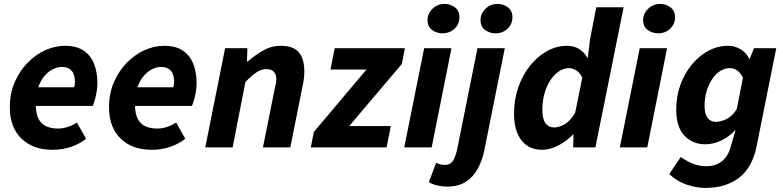

<svg xmlns="http://www.w3.org/2000/svg" viewBox="-20 -737 3916 960"><path d="M241.6 12Q144.7 12 86.9 -44.5Q29.1 -100.9 29.1 -200.5Q29.1 -269.5 53.4 -325.8Q77.8 -382 117.7 -423Q157.6 -464 206.5 -486Q255.4 -508 304.5 -508Q364.2 -508 399.8 -482.9Q435.4 -457.8 451.2 -415.7Q467 -373.6 467 -322Q467 -298.3 462.8 -275.7Q458.7 -253.2 453.4 -235Q448 -216.9 443.6 -207.3H130.6L141.3 -300.7H350.6Q353 -308.4 353.8 -314.6Q354.6 -320.8 354.6 -329.1Q354.6 -349.2 348.5 -365.8Q342.4 -382.4 327.7 -392.3Q313 -402.3 288 -402.3Q269.4 -402.3 247 -392.1Q224.6 -381.9 204.7 -359.8Q184.7 -337.6 171.9 -301.9Q159 -266.2 159 -215.1Q159 -167.5 173.5 -141.2Q188 -114.9 213.1 -104.5Q238.2 -94.2 270.3 -94.2Q294.8 -94.2 320.6 -102.8Q346.3 -111.5 364.5 -124.8L410.3 -43.1Q379.8 -18.6 336.5 -3.3Q293.3 12 241.6 12Z M737.6 12Q640.7 12 582.9 -44.5Q525.1 -100.9 525.1 -200.5Q525.1 -269.5 549.4 -325.8Q573.8 -382 613.7 -423Q653.6 -464 702.5 -486Q751.4 -508 800.5 -508Q860.2 -508 895.8 -482.9Q931.4 -457.8 947.2 -415.7Q963 -373.6 963 -322Q963 -298.3 958.8 -275.7Q954.7 -253.2 949.4 -235Q944 -216.9 939.6 -207.3H626.6L637.3 -300.7H846.6Q849 -308.4 849.8 -314.6Q850.6 -320.8 850.6 -329.1Q850.6 -349.2 844.5 -365.8Q838.4 -382.4 823.7 -392.3Q809 -402.3 784 -402.3Q765.4 -402.3 743 -392.1Q720.6 -381.9 700.7 -359.8Q680.7 -337.6 667.9 -301.9Q655 -266.2 655 -215.1Q655 -167.5 669.5 -141.2Q684 -114.9 709.1 -104.5Q734.2 -94.2 766.3 -94.2Q790.8 -94.2 816.6 -102.8Q842.3 -111.5 860.5 -124.8L906.3 -43.1Q875.8 -18.6 832.5 -3.3Q789.3 12 737.6 12Z M1006.3 0 1105.6 -496.1H1217L1214.9 -429.7H1218.9Q1255.1 -461.2 1296.1 -484.7Q1337.1 -508.1 1384.3 -508.1Q1446.3 -508.1 1473.9 -475.6Q1501.6 -443.1 1501.6 -380.6Q1501.6 -364.2 1499.7 -346.4Q1497.7 -328.5 1493.6 -310L1431.6 0H1294.8L1353.5 -292.8Q1356.9 -308.4 1359.2 -319.3Q1361.5 -330.3 1361.5 -340.3Q1361.5 -365.9 1348.7 -378.7Q1336 -391.5 1311.1 -391.5Q1287.9 -391.5 1263.5 -376Q1239.1 -360.4 1206.9 -326.7L1143.1 0Z M1534 0 1549.2 -77.3 1812.4 -389.4H1632.6L1653.4 -496.1H2004.4L1989.2 -417.2L1726 -106.7H1933.9L1913.1 0Z M2001.2 0 2100.7 -496H2237.4L2138.3 0ZM2191.7 -570.3Q2164.1 -570.3 2140.8 -587Q2117.6 -603.6 2117.6 -636.2Q2117.6 -669.1 2142.7 -693.3Q2167.8 -717.4 2203 -717.4Q2231.5 -717.4 2254.3 -700.4Q2277.2 -683.3 2277.2 -651.2Q2277.2 -616.2 2252.6 -593.3Q2228 -570.3 2191.7 -570.3Z M2216.7 195.9Q2192 195.9 2168.5 190.9Q2145 185.8 2124.2 173.7L2160.5 77.5Q2171.5 82 2182.2 84.7Q2192.9 87.5 2205.4 87.5Q2230.7 87.5 2243.5 69Q2256.3 50.6 2265.8 10.2L2367.3 -496H2504L2401.3 16Q2390.8 65.8 2368.8 106.6Q2346.8 147.4 2309.6 171.7Q2272.4 195.9 2216.7 195.9ZM2456.7 -570.3Q2429.1 -570.3 2405.8 -587Q2382.6 -603.6 2382.6 -636.2Q2382.6 -669.1 2407.7 -693.3Q2432.8 -717.4 2468 -717.4Q2496.5 -717.4 2519.3 -700.4Q2542.2 -683.3 2542.2 -651.2Q2542.2 -616.2 2517.6 -593.3Q2493 -570.3 2456.7 -570.3Z M2690.2 12Q2624.7 12 2587.4 -35.3Q2550.2 -82.6 2550.2 -169.9Q2550.2 -240.5 2572.1 -302.2Q2594 -363.8 2631.5 -410.1Q2669 -456.3 2716.3 -482.2Q2763.6 -508.1 2815.1 -508.1Q2849.2 -508.1 2875.8 -491.9Q2902.3 -475.7 2916.4 -447.9H2918.7L2930.5 -542.3L2961.3 -700.6H3098.1L2957 0H2845.7L2847.8 -64.8H2845.4Q2811.7 -29.9 2770.3 -9Q2728.8 12 2690.2 12ZM2749.8 -99.7Q2775.1 -99.7 2802.9 -115.4Q2830.6 -131.1 2855.8 -173.1L2891.3 -348.9Q2879 -374.2 2860.7 -385.3Q2842.5 -396.4 2824.6 -396.4Q2798.6 -396.4 2774.8 -380.4Q2751 -364.4 2732.2 -336.3Q2713.4 -308.2 2702.6 -270.1Q2691.9 -231.9 2691.9 -187.4Q2691.9 -141.9 2707.6 -120.8Q2723.4 -99.7 2749.8 -99.7Z M3079.2 0 3178.7 -496H3315.4L3216.3 0ZM3269.7 -570.3Q3242.1 -570.3 3218.8 -587Q3195.6 -603.6 3195.6 -636.2Q3195.6 -669.1 3220.7 -693.3Q3245.8 -717.4 3281 -717.4Q3309.5 -717.4 3332.3 -700.4Q3355.2 -683.3 3355.2 -651.2Q3355.2 -616.2 3330.6 -593.3Q3306 -570.3 3269.7 -570.3Z M3507.4 202.6Q3464 202.6 3416.1 187.2Q3368.1 171.7 3326.2 133.5L3383.8 48Q3412 68.3 3444.3 81.3Q3476.6 94.2 3511.4 94.2Q3557.6 94.2 3588.8 69.6Q3619.9 45.1 3632.4 0.2L3657.9 -87.6Q3625.2 -53.2 3586.1 -34.4Q3547 -15.6 3505.8 -15.6Q3443.2 -15.6 3402.1 -58.8Q3361.1 -102 3361.1 -189.2Q3361.1 -256.2 3382.3 -313.9Q3403.5 -371.6 3440 -415.3Q3476.5 -459 3522.8 -483.5Q3569.1 -508 3620.2 -508Q3654 -508 3682.9 -490.7Q3711.8 -473.3 3726.2 -443H3728.6L3750.2 -496H3861.2L3763.5 -8.1Q3742.4 99.5 3676.2 151Q3610 202.6 3507.4 202.6ZM3558.8 -127.6Q3583.3 -127.6 3612.1 -141.4Q3641 -155.3 3663.9 -191.5L3694.8 -348.8Q3682.2 -374.1 3664.9 -385.3Q3647.5 -396.5 3629.6 -396.5Q3604 -396.5 3581.3 -382.1Q3558.6 -367.7 3541 -341.9Q3523.4 -316.1 3513.1 -281.6Q3502.9 -247.2 3502.9 -206.5Q3502.9 -166.5 3518.5 -147Q3534 -127.6 3558.8 -127.6Z"/></svg>

Font: Source Sans 3 VF
Style: Italic
Weight: 200
Italic angle: -11°
Designer: Paul D. Hunt
Foundry: Adobe Systems Incorporated
Version: Version 3.042;hotconv 1.0.118;makeotfexe 2.5.65603